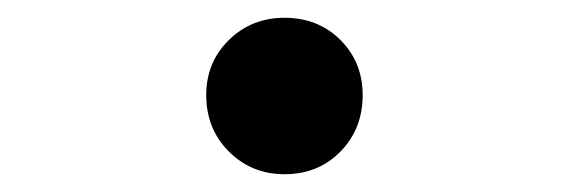

<svg xmlns="http://www.w3.org/2000/svg" viewBox="-20 -449 640 216"><path d="M300 -429Q338 -429 363 -404Q388 -379 388 -342Q388 -304 363 -278.5Q338 -253 300 -253Q263 -253 237.5 -278.5Q212 -304 212 -342Q212 -379 237.5 -404Q263 -429 300 -429Z"/></svg>

Font: FiraDG Mono
Style: Regular
Weight: 400
Designer: Carrois Corporate & Edenspiekermann AG
Foundry: Carrois Corporate GbR & Edenspiekermann AG
Version: Version 3.206